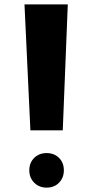

<svg xmlns="http://www.w3.org/2000/svg" viewBox="-20 -820 422 878"><path d="M267 -224H119L92 -800H290ZM272 -41Q272 -7 250 15.5Q228 38 193 38Q159 38 136.5 15.5Q114 -7 114 -41Q114 -76 136.5 -98Q159 -120 193 -120Q228 -120 250 -98Q272 -76 272 -41Z"/></svg>

Font: SUITE Heavy
Style: Regular
Weight: 900
Designer: Sun
Foundry: Sun
Version: Version 2.040